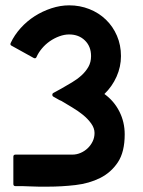

<svg xmlns="http://www.w3.org/2000/svg" viewBox="-20 -530 535 719"><path d="M334 -32Q334 -50 321.5 -67.5Q309 -85 290.5 -100Q272 -115 250 -128Q228 -141 210 -152Q202 -155 195 -159.5Q188 -164 180 -168Q176 -170 176 -175Q176 -180 180 -182L211 -199Q230 -210 249.5 -221.5Q269 -233 285 -247.5Q301 -262 311 -279.5Q321 -297 321 -320Q321 -356 298 -378.5Q275 -401 239 -401Q221 -401 202 -394Q183 -387 166.5 -375.5Q150 -364 137 -348.5Q124 -333 117 -317Q114 -309 106 -313L23 -359Q17 -362 20 -369Q34 -399 57.5 -425Q81 -451 110 -469.5Q139 -488 172.5 -499Q206 -510 239 -510Q279 -510 314.5 -496Q350 -482 376.5 -456.5Q403 -431 418 -396Q433 -361 433 -320Q433 -280 416.5 -243Q400 -206 371 -178Q407 -152 427 -112.5Q447 -73 447 -27Q447 39 421.5 77.5Q396 116 355 136.5Q314 157 262.5 163Q211 169 159 169Q142 169 125.5 169Q109 169 92 168Q78 167 64 167Q50 167 38 167Q30 167 30 159V57Q30 49 38 49H251Q267 49 282 42.5Q297 36 308.5 25Q320 14 327 -0.5Q334 -15 334 -32Z"/></svg>

Font: RonaldsonGothic
Style: Regular
Weight: 400
Designer: Mr. Robertson for MacKellar, Smiths & Jordan Co. Philadelphia
Foundry: CAT-Fonts Peter Wiegel
Version: Version 1.000